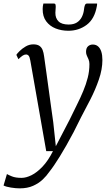

<svg xmlns="http://www.w3.org/2000/svg" viewBox="-70 -812 627 1080"><path d="M100.5 -471.5Q97 -492 91 -498.8Q85 -505.5 76.5 -505.5Q67 -505.5 57.2 -499Q47.5 -492.5 33.5 -479L22 -503.5Q26 -510.5 40 -524.5Q54 -538.5 74.2 -550.5Q94.5 -562.5 117.5 -562.5Q139.5 -562.5 151.8 -554Q164 -545.5 169.8 -530.5Q175.5 -515.5 178 -495.5Q184.5 -449 191 -402.8Q197.5 -356.5 203.8 -310Q210 -263.5 216.5 -217.2Q223 -171 229.5 -124.5L244 10.5L322 -139.5Q343 -183.5 362.8 -222.8Q382.5 -262 398.2 -299.8Q414 -337.5 423.5 -374.8Q433 -412 433 -451.5Q433 -466.5 428.2 -477.5Q423.5 -488.5 418.8 -498.5Q414 -508.5 414 -520Q414 -541.5 425 -551.5Q436 -561.5 452 -561.5Q469.5 -561.5 481.5 -551.2Q493.5 -541 499.8 -521.5Q506 -502 506 -474.5Q506 -422 486.2 -364.8Q466.5 -307.5 438.5 -253Q410.5 -198.5 386 -152.5Q364.5 -108 343.8 -68.2Q323 -28.5 303.5 5.5Q284 39.5 266.8 67.5Q249.5 95.5 234.5 117.5Q219.5 139.5 207 155Q192.5 176.5 170.2 197.8Q148 219 116.2 233.2Q84.5 247.5 41 247.5Q19 247.5 -8 243.2Q-35 239 -50 231.5L-31 167Q-23 172 -2.8 180.2Q17.5 188.5 51.5 188.5Q77 188.5 107.2 173.5Q137.5 158.5 169 125.5Q200.5 92.5 228 38H190ZM234.5 -792Q240.5 -792 242 -786.5Q243.5 -781 243.5 -773Q243.5 -766 242.5 -756.8Q241.5 -747.5 241.5 -740.5Q241 -710 259 -692Q277 -674 316 -674Q344.5 -674 362.5 -685.5Q380.5 -697 390.5 -716.8Q400.5 -736.5 403 -762.5Q404 -773 407.5 -782.5Q411 -792 419 -792H476Q476 -788.5 476 -784.8Q476 -781 474.5 -776Q462 -705.5 417.5 -672.2Q373 -639 314.5 -639Q275.5 -639 242.8 -652Q210 -665 189.8 -692.2Q169.5 -719.5 170 -761.5Q170 -769 171 -776.8Q172 -784.5 174 -792Z"/></svg>

Font: Merriweather 28pt Light
Style: Italic
Weight: 300
Italic angle: -7.8°
Version: Version 2.101